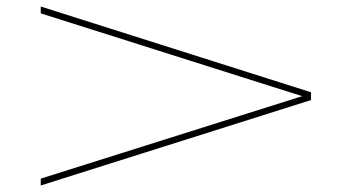

<svg xmlns="http://www.w3.org/2000/svg" viewBox="-20 -562 1079 589"><path d="M105 -542V-521L907 -267L105 -14V7L934 -255V-279Z"/></svg>

Font: Sprat Extended Thin
Style: Regular
Weight: 100
Width: 9
Designer: Ethan Nakache
Foundry: Collletttivo
Version: Version 2.000;Glyphs 3.2 (3217)